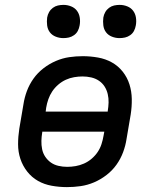

<svg xmlns="http://www.w3.org/2000/svg" viewBox="-20 -758 640 786"><path d="M254 8Q223 8 192 2.5Q161 -3 135.5 -17.5Q110 -32 91.5 -55.5Q73 -79 63.5 -107.5Q54 -136 54 -167.5Q54 -199 59 -231L76 -331Q80 -358 90 -385Q100 -412 117 -436Q134 -460 158 -478.5Q182 -497 209 -508.5Q236 -520 263.5 -524Q291 -528 319 -528Q350 -528 381 -522.5Q412 -517 438 -502.5Q464 -488 482.5 -464.5Q501 -441 510 -412.5Q519 -384 519.5 -352.5Q520 -321 515 -289L498 -189Q494 -162 484 -135Q474 -108 457 -84Q440 -60 416 -41.5Q392 -23 365 -11.5Q338 0 310 4Q282 8 254 8ZM167 -301H421V-303Q424 -321 424.5 -338.5Q425 -356 421 -373Q417 -390 408 -404Q399 -418 385 -427.5Q371 -437 353.5 -441Q336 -445 318 -445Q301 -445 283.5 -442Q266 -439 249.5 -431.5Q233 -424 218.5 -411.5Q204 -399 194 -384Q184 -369 178 -352Q172 -335 169 -317ZM255 -75Q272 -75 289.5 -78Q307 -81 324 -88.5Q341 -96 355.5 -108.5Q370 -121 380 -136Q390 -151 395.5 -168Q401 -185 404 -203L407 -219H153V-217Q150 -199 149.5 -181.5Q149 -164 152.5 -147Q156 -130 165.5 -116Q175 -102 188.5 -92.5Q202 -83 219.5 -79Q237 -75 255 -75ZM469 -602Q453 -602 438 -608Q423 -614 414 -626Q405 -638 403 -654Q401 -670 403 -686Q405 -698 411 -708.5Q417 -719 426.5 -726Q436 -733 447 -735.5Q458 -738 470 -738Q486 -738 501 -732Q516 -726 525 -714Q534 -702 536.5 -686Q539 -670 536 -654Q534 -642 528.5 -631.5Q523 -621 513 -614Q503 -607 492 -604.5Q481 -602 469 -602ZM239 -602Q223 -602 208 -608Q193 -614 184 -626Q175 -638 173 -654Q171 -670 173 -686Q175 -698 181 -708.5Q187 -719 196.5 -726Q206 -733 217 -735.5Q228 -738 240 -738Q256 -738 271 -732Q286 -726 295 -714Q304 -702 306.5 -686Q309 -670 306 -654Q304 -642 298.5 -631.5Q293 -621 283 -614Q273 -607 262 -604.5Q251 -602 239 -602Z"/></svg>

Font: Iosevka Md Ex Obl
Style: Regular
Weight: 500
Width: 7
Italic angle: -9°
Monospace: yes
Designer: Belleve Invis
Foundry: Belleve Invis
Version: Version 32.5.0; ttfautohint (v1.8.4)